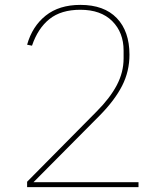

<svg xmlns="http://www.w3.org/2000/svg" viewBox="-20 -766 670 786"><path d="M91 0V-22L375 -309Q430 -364 458 -417Q486 -470 486 -527V-559Q486 -633 439.5 -679.5Q393 -726 309 -726Q230 -726 182.5 -688Q135 -650 111 -579L91 -583Q112 -658 167 -702Q222 -746 309 -746Q406 -746 458 -692Q510 -638 510 -542Q510 -474 480 -415Q450 -356 389 -294L117 -20H547V0Z"/></svg>

Font: IBM Plex Sans JP Thin
Style: Regular
Weight: 100
Designer: Mike Abbink; Paul van der Laan; Pieter van Rosmalen; Wujin Sim; Yejin Wi; Jinhee Kim; Boomi Park; Yona Kim; Kichan Ma
Foundry: Sandoll Inc.
Version: Version 1.001